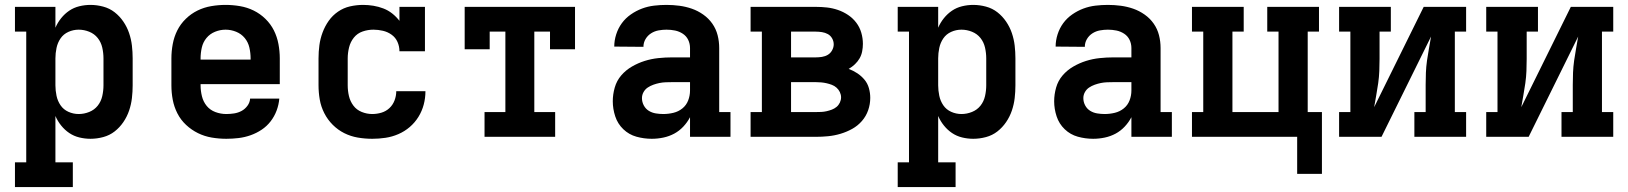

<svg xmlns="http://www.w3.org/2000/svg" viewBox="-20 -558 6640 783"><path d="M41 205V104H87V-429H41V-530H206V-445Q215 -466 229.5 -484Q244 -502 262.5 -514.5Q281 -527 303.5 -532.5Q326 -538 349 -538Q375 -538 401 -531Q427 -524 447.5 -508Q468 -492 483 -470Q498 -448 506.5 -423Q515 -398 518 -372Q521 -346 521 -320V-210Q521 -184 518 -158Q515 -132 506.5 -107Q498 -82 483 -60Q468 -38 447.5 -22Q427 -6 401 1Q375 8 349 8Q326 8 303.5 2.5Q281 -3 262.5 -15.5Q244 -28 229.5 -46Q215 -64 206 -85V104H277V205ZM301 -93Q323 -93 344 -101.5Q365 -110 378.5 -127Q392 -144 397 -166Q402 -188 402 -210V-320Q402 -342 397 -364Q392 -386 378.5 -403Q365 -420 344 -428.5Q323 -437 301 -437Q279 -437 259 -428Q239 -419 227 -401.5Q215 -384 210.5 -362.5Q206 -341 206 -320V-210Q206 -189 210.5 -167.5Q215 -146 227 -128.5Q239 -111 259 -102Q279 -93 301 -93Z M903 8Q873 8 843.5 3Q814 -2 787.5 -15Q761 -28 739 -48.5Q717 -69 703.5 -95.5Q690 -122 684.5 -151Q679 -180 679 -210V-320Q679 -349 684.5 -378.5Q690 -408 703 -434Q716 -460 737.5 -481Q759 -502 785.5 -515Q812 -528 841.5 -533Q871 -538 900 -538Q929 -538 958.5 -533Q988 -528 1014.5 -515Q1041 -502 1062.5 -481Q1084 -460 1097 -434Q1110 -408 1115.5 -378.5Q1121 -349 1121 -320V-215H798V-210Q798 -188 803.5 -165.5Q809 -143 823 -126Q837 -109 858.5 -101Q880 -93 903 -93Q919 -93 935 -95.5Q951 -98 965 -105.5Q979 -113 989 -126.5Q999 -140 1000 -156H1119Q1117 -131 1108 -107Q1099 -83 1083.5 -63Q1068 -43 1047 -29Q1026 -15 1002 -6.5Q978 2 953 5Q928 8 903 8ZM798 -315H1002V-320Q1002 -342 997 -364Q992 -386 978 -403Q964 -420 943 -428.5Q922 -437 900 -437Q878 -437 857 -428.5Q836 -420 822 -403Q808 -386 803 -364Q798 -342 798 -320Z M1498 8Q1468 8 1439 3Q1410 -2 1384 -15Q1358 -28 1337 -49Q1316 -70 1302.5 -96.5Q1289 -123 1284 -152Q1279 -181 1279 -210V-320Q1279 -347 1282.5 -373.5Q1286 -400 1295.5 -425.5Q1305 -451 1320.5 -473Q1336 -495 1358.5 -510.5Q1381 -526 1407.5 -532Q1434 -538 1461 -538Q1482 -538 1503 -534.5Q1524 -531 1543.5 -523.5Q1563 -516 1579.5 -503Q1596 -490 1609 -473V-530H1713V-349H1609Q1609 -369 1601 -387Q1593 -405 1577 -416.5Q1561 -428 1541.5 -432.5Q1522 -437 1503 -437Q1480 -437 1458.5 -429.5Q1437 -422 1423 -404.5Q1409 -387 1403.5 -364.5Q1398 -342 1398 -320V-210Q1398 -188 1403 -166.5Q1408 -145 1421 -127.5Q1434 -110 1455 -101.5Q1476 -93 1498 -93Q1517 -93 1535.5 -98.5Q1554 -104 1568 -117Q1582 -130 1589 -148.5Q1596 -167 1596 -186Q1596 -186 1596 -186Q1596 -186 1596 -186H1715Q1715 -186 1715 -186Q1715 -186 1715 -186Q1715 -158 1708 -131.5Q1701 -105 1686.5 -81.5Q1672 -58 1651 -40Q1630 -22 1604.5 -11Q1579 0 1552 4Q1525 8 1498 8Z M1956 0V-101H2041V-429H1977V-357H1875V-530H2325V-357H2223V-429H2159V-101H2244V0Z M2638 8Q2606 8 2575.5 -0.5Q2545 -9 2522 -31Q2499 -53 2489 -83.5Q2479 -114 2479 -145Q2479 -173 2487 -201Q2495 -229 2513.5 -250.5Q2532 -272 2557 -286.5Q2582 -301 2609 -309.5Q2636 -318 2664.5 -321Q2693 -324 2721 -324H2794V-362Q2794 -380 2786.5 -395.5Q2779 -411 2764.5 -420.5Q2750 -430 2733 -433.5Q2716 -437 2698 -437Q2682 -437 2665.5 -434Q2649 -431 2635 -422Q2621 -413 2612.5 -398.5Q2604 -384 2604 -367Q2604 -367 2604 -367Q2604 -367 2604 -367L2485 -368Q2485 -368 2485 -368Q2485 -368 2485 -368Q2485 -393 2493 -418Q2501 -443 2516 -463.5Q2531 -484 2552.5 -499Q2574 -514 2598 -523Q2622 -532 2647.5 -535Q2673 -538 2698 -538Q2725 -538 2751 -534.5Q2777 -531 2801.5 -522.5Q2826 -514 2848 -498.5Q2870 -483 2885 -461.5Q2900 -440 2906.5 -414.5Q2913 -389 2913 -362V-101H2959V0H2794V-80Q2783 -59 2766.5 -41.5Q2750 -24 2729.5 -13Q2709 -2 2685.5 3Q2662 8 2638 8ZM2685 -93Q2706 -93 2726.5 -98Q2747 -103 2763 -116Q2779 -129 2786.5 -148.5Q2794 -168 2794 -189V-223H2721Q2708 -223 2695 -222.5Q2682 -222 2669.5 -219.5Q2657 -217 2644.5 -212.5Q2632 -208 2621.5 -201Q2611 -194 2604.5 -182.5Q2598 -171 2598 -158Q2598 -142 2605.5 -128Q2613 -114 2626 -106Q2639 -98 2654.5 -95.5Q2670 -93 2685 -93Z M3041 0V-101H3087V-429H3041V-530H3307Q3330 -530 3352.5 -527.5Q3375 -525 3397 -517.5Q3419 -510 3438.5 -497Q3458 -484 3472 -465.5Q3486 -447 3492.5 -424.5Q3499 -402 3499 -379Q3499 -364 3496 -348.5Q3493 -333 3485.5 -320Q3478 -307 3466.5 -296Q3455 -285 3441 -277Q3460 -270 3476.5 -259Q3493 -248 3505.5 -233Q3518 -218 3523.5 -198.5Q3529 -179 3529 -159Q3529 -133 3520.5 -108.5Q3512 -84 3495 -64.5Q3478 -45 3455.5 -32.5Q3433 -20 3408 -12.5Q3383 -5 3357.5 -2.5Q3332 0 3307 0ZM3206 -324H3307Q3319 -324 3332 -326Q3345 -328 3356 -334.5Q3367 -341 3373.5 -353Q3380 -365 3380 -377Q3380 -390 3373.5 -401.5Q3367 -413 3356 -419Q3345 -425 3332 -427Q3319 -429 3307 -429H3206ZM3206 -101H3307Q3318 -101 3329 -101.5Q3340 -102 3351 -104.5Q3362 -107 3372.5 -111Q3383 -115 3391.5 -122Q3400 -129 3405 -139.5Q3410 -150 3410 -161Q3410 -172 3405 -182.5Q3400 -193 3391.5 -200.5Q3383 -208 3372.5 -212Q3362 -216 3351 -218.5Q3340 -221 3329 -222Q3318 -223 3307 -223H3206Z M3641 205V104H3687V-429H3641V-530H3806V-445Q3815 -466 3829.5 -484Q3844 -502 3862.5 -514.5Q3881 -527 3903.5 -532.5Q3926 -538 3949 -538Q3975 -538 4001 -531Q4027 -524 4047.5 -508Q4068 -492 4083 -470Q4098 -448 4106.5 -423Q4115 -398 4118 -372Q4121 -346 4121 -320V-210Q4121 -184 4118 -158Q4115 -132 4106.5 -107Q4098 -82 4083 -60Q4068 -38 4047.5 -22Q4027 -6 4001 1Q3975 8 3949 8Q3926 8 3903.5 2.5Q3881 -3 3862.5 -15.5Q3844 -28 3829.5 -46Q3815 -64 3806 -85V104H3877V205ZM3901 -93Q3923 -93 3944 -101.5Q3965 -110 3978.5 -127Q3992 -144 3997 -166Q4002 -188 4002 -210V-320Q4002 -342 3997 -364Q3992 -386 3978.5 -403Q3965 -420 3944 -428.5Q3923 -437 3901 -437Q3879 -437 3859 -428Q3839 -419 3827 -401.5Q3815 -384 3810.5 -362.5Q3806 -341 3806 -320V-210Q3806 -189 3810.5 -167.5Q3815 -146 3827 -128.5Q3839 -111 3859 -102Q3879 -93 3901 -93Z M4438 8Q4406 8 4375.5 -0.5Q4345 -9 4322 -31Q4299 -53 4289 -83.5Q4279 -114 4279 -145Q4279 -173 4287 -201Q4295 -229 4313.5 -250.5Q4332 -272 4357 -286.5Q4382 -301 4409 -309.5Q4436 -318 4464.5 -321Q4493 -324 4521 -324H4594V-362Q4594 -380 4586.5 -395.5Q4579 -411 4564.5 -420.5Q4550 -430 4533 -433.5Q4516 -437 4498 -437Q4482 -437 4465.5 -434Q4449 -431 4435 -422Q4421 -413 4412.5 -398.5Q4404 -384 4404 -367Q4404 -367 4404 -367Q4404 -367 4404 -367L4285 -368Q4285 -368 4285 -368Q4285 -368 4285 -368Q4285 -393 4293 -418Q4301 -443 4316 -463.5Q4331 -484 4352.5 -499Q4374 -514 4398 -523Q4422 -532 4447.5 -535Q4473 -538 4498 -538Q4525 -538 4551 -534.5Q4577 -531 4601.5 -522.5Q4626 -514 4648 -498.5Q4670 -483 4685 -461.5Q4700 -440 4706.5 -414.5Q4713 -389 4713 -362V-101H4759V0H4594V-80Q4583 -59 4566.5 -41.5Q4550 -24 4529.5 -13Q4509 -2 4485.5 3Q4462 8 4438 8ZM4485 -93Q4506 -93 4526.5 -98Q4547 -103 4563 -116Q4579 -129 4586.5 -148.5Q4594 -168 4594 -189V-223H4521Q4508 -223 4495 -222.5Q4482 -222 4469.5 -219.5Q4457 -217 4444.5 -212.5Q4432 -208 4421.5 -201Q4411 -194 4404.5 -182.5Q4398 -171 4398 -158Q4398 -142 4405.5 -128Q4413 -114 4426 -106Q4439 -98 4454.5 -95.5Q4470 -93 4485 -93Z M5270 151V0H4841V-101H4887V-429H4841V-530H5052V-429H5006V-101H5194V-429H5148V-530H5359V-429H5313V-101H5371V151Z M5441 0V-101H5487V-429H5441V-530H5652V-429H5606V-318Q5606 -293 5605 -268.5Q5604 -244 5600.5 -219Q5597 -194 5592.5 -169.5Q5588 -145 5584 -121L5786 -530H5959V-429H5913V-101H5959V0H5748V-101H5794V-212Q5794 -237 5795 -261.5Q5796 -286 5799.5 -311Q5803 -336 5807.5 -360.5Q5812 -385 5816 -409L5614 0Z M6041 0V-101H6087V-429H6041V-530H6252V-429H6206V-318Q6206 -293 6205 -268.5Q6204 -244 6200.5 -219Q6197 -194 6192.5 -169.5Q6188 -145 6184 -121L6386 -530H6559V-429H6513V-101H6559V0H6348V-101H6394V-212Q6394 -237 6395 -261.5Q6396 -286 6399.5 -311Q6403 -336 6407.5 -360.5Q6412 -385 6416 -409L6214 0Z"/></svg>

Font: Iosevka Slab Extended
Style: Bold
Weight: 700
Width: 7
Monospace: yes
Designer: Belleve Invis
Foundry: Belleve Invis
Version: Version 11.1.0; ttfautohint (v1.8.3)